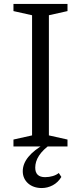

<svg xmlns="http://www.w3.org/2000/svg" viewBox="-20 -740 410 970"><path d="M227 -56V-663L321 -684V-720H48V-684L142 -663V-56L48 -35V0H321V-35ZM191 210Q220 210 246.5 196Q273 182 290 154L277 134Q265 144 246.5 149.5Q228 155 208 155Q183 155 170.5 143Q158 131 158 107Q158 92 162.5 77Q167 62 177 46.5Q187 31 202.5 16Q218 1 240 -14H208Q95 50 95 125Q95 144 102 159.5Q109 175 122 186.5Q135 198 152.5 204Q170 210 191 210Z"/></svg>

Font: GradeGX
Style: Regular
Weight: 100
Width: 1
Designer: Adam Twardoch
Foundry: Adam Twardoch
Version: Version 2.002; DEVELOPMENT